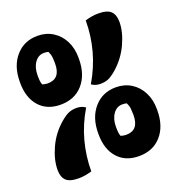

<svg xmlns="http://www.w3.org/2000/svg" viewBox="-131 -817 862 935"><g transform="rotate(-20 300.0 -350.0)"><path d="M330 -399Q372 -470 392.5 -545.5Q413 -621 413 -700Q449 -711 481 -711Q528 -711 546.5 -692.5Q565 -674 565 -638Q565 -586 537.5 -526Q510 -466 460 -422Q433 -399 415.5 -392Q398 -385 375 -385Q349 -385 330 -399ZM166 -710Q210 -710 244.5 -688.5Q279 -667 298.5 -629Q318 -591 318 -542V-536Q318 -454 275 -405Q232 -356 159 -356Q89 -356 49 -401Q9 -446 9 -523V-529Q9 -610 52.5 -660Q96 -710 166 -710ZM101 -524Q101 -513 102 -502Q103 -491 107 -480Q116 -477 123.5 -476Q131 -475 135 -475Q201 -475 201 -553V-557Q201 -571 199.5 -586.5Q198 -602 190 -618Q181 -621 167 -621Q138 -621 119.5 -595Q101 -569 101 -528ZM439 -344Q483 -344 517.5 -322.5Q552 -301 571.5 -263Q591 -225 591 -176V-170Q591 -88 548 -39Q505 10 432 10Q362 10 322 -35Q282 -80 282 -157V-163Q282 -244 325.5 -294Q369 -344 439 -344ZM270 -301Q228 -231 207.5 -155Q187 -79 187 0Q151 11 119 11Q72 11 53.5 -7.5Q35 -26 35 -62Q35 -115 62.5 -175Q90 -235 140 -278Q167 -301 185 -308Q203 -315 225 -315Q251 -315 270 -301ZM374 -158Q374 -147 375 -136Q376 -125 380 -114Q389 -111 396.5 -110Q404 -109 408 -109Q474 -109 474 -187V-191Q474 -205 472.5 -220.5Q471 -236 463 -252Q454 -255 440 -255Q411 -255 392.5 -229Q374 -203 374 -162Z"/></g></svg>

Font: Recursive Mn Csl St XBd
Style: Regular
Weight: 800
Monospace: yes
Version: Version 1.079;hotconv 1.0.112;makeotfexe 2.5.65598; ttfautoh